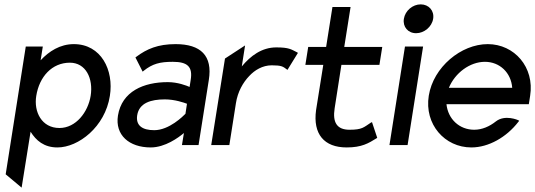

<svg xmlns="http://www.w3.org/2000/svg" viewBox="-20 -664 2450 879"><path d="M6 134 79 195 120 -61C145 -21 181 11 243 11C339 11 461 -83 483 -225C502 -343 443 -462 318 -462C255 -462 204 -429 166 -388L176 -451H98ZM146 -225C160 -313 218 -377 300 -377C372 -377 408 -306 395 -225C383 -151 328 -78 252 -78C171 -78 134 -152 146 -225Z M520 -135C506 -46 571 11 670 11C736 11 797 -34 822 -55L813 0H889L936 -298C954 -409 899 -462 784 -462C703 -462 652 -440 604 -404L600 -401L633 -336L638 -340C678 -372 712 -381 771 -381C838 -381 863 -359 853 -298L848 -266C834 -272 794 -288 748 -288C638 -288 538 -246 520 -135ZM608 -136C617 -193 671 -209 735 -209C780 -209 823 -194 836 -189L829 -143C819 -133 755 -68 686 -68C632 -68 601 -89 608 -136Z M947 0H1030L1060 -191C1068 -244 1093 -287 1121 -316C1146 -343 1182 -365 1224 -365C1269 -365 1276 -359 1292 -347L1296 -344L1344 -422L1339 -425C1313 -438 1303 -447 1245 -447C1178 -447 1127 -408 1087 -360L1102 -456L1010 -396Z M1378 -367H1460L1427 -160C1412 -50 1464 11 1567 11C1636 11 1667 -8 1704 -31L1707 -33L1683 -105L1677 -102C1645 -81 1638 -70 1580 -70C1522 -70 1502 -104 1512 -168L1543 -367H1717L1730 -449H1556L1585 -632H1502L1473 -449H1391Z M1829 -578C1823 -541 1848 -512 1885 -512C1922 -512 1957 -541 1963 -578C1969 -615 1943 -644 1906 -644C1869 -644 1835 -615 1829 -578ZM1763 0H1846L1917 -451H1834Z M1943 -226C1922 -95 2016 11 2138 11C2217 11 2299 -36 2353 -106L2357 -111L2352 -114C2352 -114 2292 -141 2250 -108C2221 -85 2187 -70 2151 -70C2083 -70 2031 -119 2024 -187H2401L2407 -225C2428 -356 2335 -462 2213 -462C2091 -462 1964 -357 1943 -226ZM2035 -262C2063 -330 2131 -381 2200 -381C2268 -381 2320 -331 2325 -262Z"/></svg>

Font: Charger Pro
Style: BdNarObl
Weight: 700
Designer: Jasper
Foundry: Cannot Into Space Fonts
Version: Version 1.09